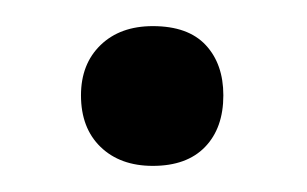

<svg xmlns="http://www.w3.org/2000/svg" viewBox="-20 -274 235 147"><path d="M97 -147Q72 -147 57 -161.5Q42 -176 42 -201Q42 -225 57 -239.5Q72 -254 97 -254Q124 -254 137.5 -239.5Q151 -225 151 -201Q151 -176 137 -161.5Q123 -147 97 -147Z"/></svg>

Font: Cormorant Garamond Light SemiBold
Style: Regular
Weight: 600
Version: Version 4.001